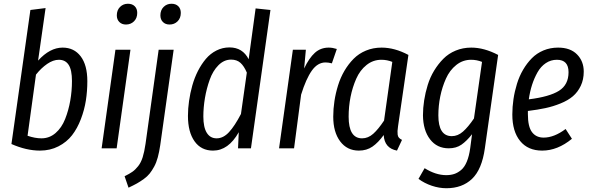

<svg xmlns="http://www.w3.org/2000/svg" viewBox="-20 -791 3151 1024"><path d="M314 -537.1Q375 -537.1 410.4 -490.5Q445.8 -443.8 445.8 -357.9Q445.8 -305.2 438 -255.1Q430.2 -205.1 411.4 -155.8Q392.6 -106.4 364.3 -69.8Q335.9 -33.2 291.7 -10.5Q247.6 12.2 192.9 12.2Q120.6 12.2 41 -22.9L142.1 -737.8L223.1 -748L183.1 -467.8Q246.1 -537.1 314 -537.1ZM293.9 -472.2Q263.7 -472.2 231.7 -450.2Q199.7 -428.2 171.9 -393.1L127 -66.9Q167 -53.2 201.2 -53.2Q243.7 -53.2 276.4 -81.5Q309.1 -109.9 327.4 -156.2Q345.7 -202.6 354.7 -254.2Q363.8 -305.7 363.8 -358.9Q363.8 -418 346.2 -445.1Q328.6 -472.2 293.9 -472.2Z M651.9 -660.2Q629.9 -660.2 616.5 -673.6Q603 -687 603 -709Q603 -736.8 620.1 -753.9Q637.2 -771 662.1 -771Q685.1 -771 698.5 -757.8Q711.9 -744.6 711.9 -722.2Q711.9 -694.3 694.6 -677.2Q677.2 -660.2 651.9 -660.2ZM675.8 -525.9 602.1 0H522L595.7 -525.9Z M884.3 -660.2Q862.3 -660.2 848.9 -673.6Q835.4 -687 835.4 -709Q835.4 -736.8 852.5 -753.9Q869.6 -771 894.5 -771Q917.5 -771 930.9 -757.8Q944.3 -744.6 944.3 -722.2Q944.3 -694.3 927 -677.2Q909.7 -660.2 884.3 -660.2ZM665.5 210 644.5 148.9Q670.4 136.2 686 125.2Q701.7 114.3 716.8 95.2Q731.9 76.2 741 47.4Q750 18.6 756.3 -24.9L826.2 -525.9H906.2L834.5 -16.1Q829.1 20 821.5 48.1Q814 76.2 802.2 97.7Q790.5 119.1 778.3 134.5Q766.1 149.9 746.8 163.8Q727.5 177.7 710 187.5Q692.4 197.3 665.5 210Z M1343.3 -746.1 1422.4 -737.8 1318.4 0H1249.5L1253.4 -85.9Q1198.2 12.2 1116.2 12.2Q1052.7 12.2 1017.6 -37.4Q982.4 -86.9 982.4 -172.9Q982.4 -211.9 988.3 -252.9Q994.1 -293.9 1005.6 -335Q1017.1 -376 1035.6 -412.4Q1054.2 -448.7 1078.1 -477.1Q1102.1 -505.4 1134.5 -521.7Q1167 -538.1 1204.1 -538.1Q1273.9 -538.1 1306.2 -475.1ZM1212.4 -473.1Q1174.8 -473.1 1145 -443.1Q1115.2 -413.1 1098.4 -365.7Q1081.5 -318.4 1073 -268.1Q1064.5 -217.8 1064.5 -169.9Q1064.5 -112.3 1082.8 -82.8Q1101.1 -53.2 1135.3 -53.2Q1170.9 -53.2 1201.4 -86.2Q1231.9 -119.1 1265.1 -183.1L1296.4 -403.8Q1281.7 -438.5 1262.5 -455.8Q1243.2 -473.1 1212.4 -473.1Z M1733.4 -537.1Q1753.4 -537.1 1776.4 -529.8L1750 -453.1Q1731.4 -458 1716.3 -458Q1674.3 -458 1643.3 -414.6Q1612.3 -371.1 1585.9 -286.1L1548.3 0H1468.3L1542 -525.9H1611.3L1602.1 -425.8Q1628.4 -481.4 1659.2 -509.3Q1689.9 -537.1 1733.4 -537.1Z M2015.1 -537.1Q2085 -537.1 2158.2 -498L2103 -118.2Q2100.6 -100.6 2100.1 -92.3Q2099.6 -84 2100.8 -73.2Q2102.1 -62.5 2107.9 -56.2Q2113.8 -49.8 2124 -44.9L2097.2 12.2Q2030.3 -0.5 2026.4 -70.8Q1997.1 -30.3 1966.3 -9Q1935.5 12.2 1894 12.2Q1831.1 12.2 1794.2 -37.1Q1757.3 -86.4 1757.3 -168.9Q1757.3 -210.4 1763.7 -252.2Q1770 -293.9 1783 -335.7Q1795.9 -377.4 1817.1 -413.6Q1838.4 -449.7 1866 -477.5Q1893.6 -505.4 1931.9 -521.2Q1970.2 -537.1 2015.1 -537.1ZM2014.2 -472.2Q1969.7 -472.2 1934.8 -444.3Q1899.9 -416.5 1879.9 -371.1Q1859.9 -325.7 1849.6 -274.2Q1839.4 -222.7 1839.4 -168.9Q1839.4 -53.2 1911.1 -53.2Q1943.4 -53.2 1970.7 -77.6Q1998 -102.1 2028.3 -147.9L2072.3 -460.9Q2044.4 -472.2 2014.2 -472.2Z M2493.7 -537.1Q2562 -537.1 2636.7 -498L2565.9 0Q2550.3 112.3 2497.8 162.6Q2445.3 212.9 2360.8 212.9Q2322.3 212.9 2283 199.7Q2243.7 186.5 2211.9 163.1L2244.6 106Q2303.7 143.1 2359.9 143.1Q2383.3 143.1 2402.1 137Q2420.9 130.9 2439 116Q2457 101.1 2469.5 71.5Q2481.9 42 2487.8 -1L2497.6 -75.2Q2468.8 -38.6 2440.9 -19.3Q2413.1 0 2373.5 0Q2310.5 0 2273.7 -47.9Q2236.8 -95.7 2235.8 -175.8Q2235.8 -215.3 2242.2 -256.1Q2248.5 -296.9 2261.2 -337.9Q2273.9 -378.9 2295.4 -414.3Q2316.9 -449.7 2344.5 -477.5Q2372.1 -505.4 2410.4 -521.2Q2448.7 -537.1 2493.7 -537.1ZM2492.7 -472.2Q2448.2 -472.2 2413.3 -444.3Q2378.4 -416.5 2358.4 -371.8Q2338.4 -327.1 2328.1 -276.9Q2317.9 -226.6 2317.9 -175.8Q2317.9 -64.9 2389.6 -64.9Q2421.9 -64.9 2449.5 -89.4Q2477.1 -113.8 2507.8 -159.2L2550.8 -460.9Q2522.9 -472.2 2492.7 -472.2Z M3093.3 -409.2Q3093.3 -366.7 3077.4 -333.3Q3061.5 -299.8 3035.4 -277.6Q3009.3 -255.4 2969.5 -239.3Q2929.7 -223.1 2888.7 -214.4Q2847.7 -205.6 2795.4 -199.2V-182.1Q2795.4 -115.2 2817.4 -86.2Q2839.4 -57.1 2879.4 -57.1Q2935.1 -57.1 2996.6 -103L3030.3 -50.8Q2953.6 12.2 2871.6 12.2Q2795.9 12.2 2754.2 -38.8Q2712.4 -89.8 2712.4 -180.2Q2712.4 -221.2 2718.5 -262.2Q2724.6 -303.2 2737.1 -343.8Q2749.5 -384.3 2769.8 -418.9Q2790 -453.6 2816.2 -480.2Q2842.3 -506.8 2878.4 -522Q2914.6 -537.1 2956.5 -537.1Q3022 -537.1 3057.6 -500.7Q3093.3 -464.4 3093.3 -409.2ZM2950.2 -472.2Q2917.5 -472.2 2890.9 -454.3Q2864.3 -436.5 2846.7 -405.3Q2829.1 -374 2817.6 -338.4Q2806.2 -302.7 2800.3 -261.2Q2910.6 -274.9 2961.4 -306.9Q3012.2 -338.9 3012.2 -405.8Q3012.2 -472.2 2950.2 -472.2Z"/></svg>

Font: Fira Sans Compressed Book
Style: Italic
Weight: 350
Width: 3
Italic angle: -8°
Designer: Carrois Corporate & Edenspiekermann AG
Foundry: Carrois Corporate GbR & Edenspiekermann AG
Version: Version 4.203;PS 004.203;hotconv 1.0.88;makeotf.lib2.5.64775